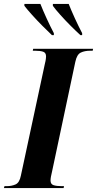

<svg xmlns="http://www.w3.org/2000/svg" viewBox="-60 -964 497 984"><path d="M-40 0 -37 -10H-25Q0 -10 20 -19Q40 -28 47 -64L170 -637Q174 -653 175 -662Q176 -671 176 -675Q176 -694 161 -699Q146 -704 120 -704H108L110 -714H417L415 -704H402Q374 -704 354 -694.5Q334 -685 326 -647L207 -86Q203 -70 201 -58.5Q199 -47 199 -39Q199 -20 214.5 -15Q230 -10 255 -10H268L266 0ZM206 -784Q185 -804 157 -832Q129 -860 104 -888Q79 -916 65 -934V-944H147Q160 -911 179 -869.5Q198 -828 216 -794V-784ZM352 -784Q330 -804 302 -832Q274 -860 249 -888Q224 -916 211 -934V-944H292Q305 -911 324 -869.5Q343 -828 361 -794V-784Z"/></svg>

Font: Noto Serif Display ExtraCondensed ExtraBold
Style: Italic
Weight: 800
Width: 2
Italic angle: -12°
Designer: Monotype Design Team
Foundry: Monotype Imaging Inc.
Version: Version 2.009